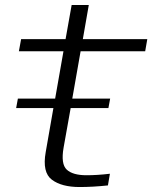

<svg xmlns="http://www.w3.org/2000/svg" viewBox="-20 -747 620 773"><path d="M45 -312 52 -350H202L235.5 -540.5H56L65 -589.5H244L268.5 -727H337.5L313.5 -589.5H573L564.5 -540.5H304.5L271 -350H423.5L416.5 -312H264.5L236 -152.5Q224.5 -86.5 248.8 -64Q273 -41.5 328 -41.5Q372 -41.5 422.5 -47.5L414.5 -0.5Q353.5 6 300.5 6Q228 6 188.8 -23.5Q149.5 -53 164 -134.5L195 -312Z"/></svg>

Font: Anybody ExtraExpanded Light
Style: Italic
Weight: 300
Width: 8
Italic angle: -10°
Designer: Tyler Finck
Foundry: Etcetera Type Company
Version: Version 1.010; ttfautohint (v1.8.3) -l 8 -r 50 -G 200 -x 14 